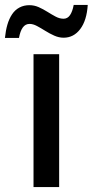

<svg xmlns="http://www.w3.org/2000/svg" viewBox="-66 -759 376 779"><path d="M174 0H70V-539H174ZM290 -739Q286 -676 259.5 -641Q233 -606 192 -606Q173 -606 154 -614.5Q135 -623 117.5 -634Q100 -645 84 -653.5Q68 -662 54 -662Q37 -662 26.5 -647.5Q16 -633 11 -605H-46Q-43 -635 -36 -659Q-29 -683 -17 -701Q-5 -719 13 -728.5Q31 -738 53 -738Q73 -738 91 -730Q109 -722 126.5 -711Q144 -700 160 -691.5Q176 -683 192 -683Q208 -683 218 -697.5Q228 -712 233 -739Z"/></svg>

Font: Noto Sans Display SemiCondensed Medium
Style: Regular
Weight: 500
Width: 4
Designer: Monotype Design Team
Foundry: Monotype Imaging Inc.
Version: Version 2.003